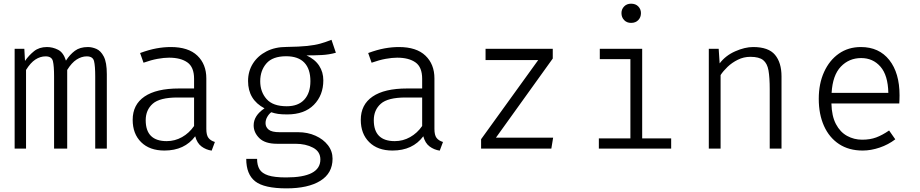

<svg xmlns="http://www.w3.org/2000/svg" viewBox="-20 -802 4963 1036"><path d="M454.4 -548.2Q476.4 -548.2 500 -538.2Q523.6 -528.2 540 -496.9Q556.4 -465.6 556.4 -401.5V0H493.8V-389.2Q493.8 -446.7 487.4 -472.3Q481 -497.9 448.2 -497.9Q420.5 -497.9 393.6 -480.8Q366.7 -463.6 342.6 -424.6V0H271.8V-389.2Q271.8 -446.7 265.4 -472.3Q259 -497.9 226.2 -497.9Q197.4 -497.9 171 -480.8Q144.6 -463.6 120.5 -424.6V0H59V-538.5H111.3L114.9 -473.3Q135.9 -503.6 163.8 -525.9Q191.8 -548.2 233.3 -548.2Q264.1 -548.2 293.1 -533.6Q322.1 -519 335.9 -474.9Q356.9 -507.7 384.1 -527.9Q411.3 -548.2 454.4 -548.2Z M1093.3 -106.2Q1093.3 -73.3 1104.6 -58.2Q1115.9 -43.1 1139.5 -35.9L1122.1 10.8Q1091.3 6.2 1067.2 -11.8Q1043.1 -29.7 1033.3 -66.7Q975.9 10.3 867.2 10.3Q787.2 10.3 741.5 -34.9Q695.9 -80 695.9 -155.4Q695.9 -237.4 759.7 -281Q823.6 -324.6 945.6 -324.6H1027.2V-376.9Q1027.2 -440 991 -465.4Q954.9 -490.8 892.3 -490.8Q865.1 -490.8 830.8 -484.6Q796.4 -478.5 754.4 -463.6L735.9 -515.9Q784.6 -533.8 824.4 -541Q864.1 -548.2 901.5 -548.2Q996.4 -548.2 1044.9 -501.8Q1093.3 -455.4 1093.3 -379ZM879.5 -40.5Q923.6 -40.5 962.1 -62.1Q1000.5 -83.6 1027.2 -122.1V-275.9H937.9Q842.1 -275.9 804.1 -242.3Q766.2 -208.7 766.2 -153.3Q766.2 -40.5 879.5 -40.5Z M1768.7 -587.2 1792.3 -517.4Q1755.9 -507.2 1716.9 -505.1Q1677.9 -503.1 1633.8 -503.1Q1679.5 -482.1 1702.1 -447.4Q1724.6 -412.8 1724.6 -368.7Q1724.6 -288.2 1673.6 -236.4Q1622.6 -184.6 1529.7 -184.6Q1499.5 -184.6 1480.5 -187.4Q1461.5 -190.3 1443.6 -196.4Q1430.8 -186.7 1421.8 -170.8Q1412.8 -154.9 1412.8 -137.4Q1412.8 -116.4 1429.5 -102.6Q1446.2 -88.7 1488.7 -88.7H1588.2Q1640 -88.7 1682.3 -69.7Q1724.6 -50.8 1749.5 -18.5Q1774.4 13.8 1774.4 54.4Q1774.4 132.8 1708.5 173.6Q1642.6 214.4 1526.2 214.4Q1405.1 214.4 1356.9 176.4Q1308.7 138.5 1308.7 55.4H1367.2Q1367.2 89.2 1380.3 111.3Q1393.3 133.3 1427.2 144.4Q1461 155.4 1524.1 155.4Q1708.7 155.4 1708.7 58.5Q1708.7 15.9 1669.2 -5.1Q1629.7 -26.2 1574.4 -26.2H1474.9Q1410.3 -26.2 1379.5 -56.4Q1348.7 -86.7 1348.7 -125.6Q1348.7 -178.5 1407.2 -217.4Q1318.5 -264.1 1318.5 -364.6Q1318.5 -417.4 1344.6 -459Q1370.8 -500.5 1417.4 -524.6Q1464.1 -548.7 1525.6 -548.7Q1595.9 -549.7 1637.7 -554.1Q1679.5 -558.5 1708.5 -566.7Q1737.4 -574.9 1768.7 -587.2ZM1524.1 -498.5Q1451.3 -498.5 1417.7 -460Q1384.1 -421.5 1384.1 -363.6Q1384.1 -306.2 1418.5 -267.4Q1452.8 -228.7 1527.2 -228.7Q1589.2 -228.7 1622.1 -264.6Q1654.9 -300.5 1654.9 -364.1Q1654.9 -429.7 1622.1 -464.1Q1589.2 -498.5 1524.1 -498.5Z M2324.1 -106.2Q2324.1 -73.3 2335.4 -58.2Q2346.7 -43.1 2370.3 -35.9L2352.8 10.8Q2322.1 6.2 2297.9 -11.8Q2273.8 -29.7 2264.1 -66.7Q2206.7 10.3 2097.9 10.3Q2017.9 10.3 1972.3 -34.9Q1926.7 -80 1926.7 -155.4Q1926.7 -237.4 1990.5 -281Q2054.4 -324.6 2176.4 -324.6H2257.9V-376.9Q2257.9 -440 2221.8 -465.4Q2185.6 -490.8 2123.1 -490.8Q2095.9 -490.8 2061.5 -484.6Q2027.2 -478.5 1985.1 -463.6L1966.7 -515.9Q2015.4 -533.8 2055.1 -541Q2094.9 -548.2 2132.3 -548.2Q2227.2 -548.2 2275.6 -501.8Q2324.1 -455.4 2324.1 -379ZM2110.3 -40.5Q2154.4 -40.5 2192.8 -62.1Q2231.3 -83.6 2257.9 -122.1V-275.9H2168.7Q2072.8 -275.9 2034.9 -242.3Q1996.9 -208.7 1996.9 -153.3Q1996.9 -40.5 2110.3 -40.5Z M2655.9 -59H2964.6L2954.9 0H2575.9V-50.8L2884.1 -477.9H2600V-538.5H2962.6V-486.2Z M3385.1 -782.1Q3409.7 -782.1 3424.1 -767.2Q3438.5 -752.3 3438.5 -731.3Q3438.5 -708.7 3424.1 -693.6Q3409.7 -678.5 3385.1 -678.5Q3362.1 -678.5 3347.7 -693.6Q3333.3 -708.7 3333.3 -731.3Q3333.3 -752.3 3347.7 -767.2Q3362.1 -782.1 3385.1 -782.1ZM3445.1 -538.5V-55.4H3601.5V0H3211.3V-55.4H3381.5V-483.1H3216.4V-538.5Z M3804.6 0V-538.5H3857.9L3863.1 -460Q3894.9 -502.1 3946.9 -525.1Q3999 -548.2 4044.1 -548.2Q4126.7 -548.2 4161.8 -506.2Q4196.9 -464.1 4196.9 -389.7V0H4133.3V-321.5Q4133.3 -383.1 4126.7 -421.5Q4120 -460 4097.9 -477.7Q4075.9 -495.4 4028.7 -495.4Q3992.8 -495.4 3961.3 -479.7Q3929.7 -464.1 3905.9 -441.3Q3882.1 -418.5 3868.2 -396.9V0Z M4466.2 -243.6Q4467.7 -175.9 4490.5 -132.6Q4513.3 -89.2 4550.8 -68.7Q4588.2 -48.2 4632.3 -48.2Q4674.9 -48.2 4707.9 -60.5Q4741 -72.8 4777.4 -97.9L4810.8 -50.3Q4773.3 -21.5 4726.4 -5.6Q4679.5 10.3 4634.9 10.3Q4560.5 10.3 4507.4 -24.6Q4454.4 -59.5 4426.2 -122.3Q4397.9 -185.1 4397.9 -268.7Q4397.9 -350.8 4426.7 -413.8Q4455.4 -476.9 4506.4 -512.6Q4557.4 -548.2 4625.1 -548.2Q4723.1 -548.2 4778.5 -478.2Q4833.8 -408.2 4833.8 -287.7Q4833.8 -273.8 4833.3 -262.8Q4832.8 -251.8 4832.3 -243.6ZM4626.7 -488.7Q4561.5 -488.7 4517.2 -442.6Q4472.8 -396.4 4467.2 -301H4773.3Q4771.3 -395.9 4730.8 -442.3Q4690.3 -488.7 4626.7 -488.7Z"/></svg>

Font: Fira Code Light
Style: Regular
Weight: 300
Monospace: yes
Designer: Carrois Corporate, Edenspiekermann AG, Nikita Prokopov
Foundry: Carrois Corporate, Edenspiekermann AG, Nikita Prokopov
Version: Version 6.000; ttfautohint (v1.8.2) -l 8 -r 50 -G 200 -x 14 